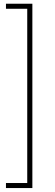

<svg xmlns="http://www.w3.org/2000/svg" viewBox="-20 -832 287 1005"><path d="M11.2 -812.5H149.4V152.3H11.2V126H122.6V-786.1H11.2Z"/></svg>

Font: TypoPRO Roboto Slab
Style: Thin
Weight: 250
Designer: Google
Version: Version 1.100263; 2013; ttfautohint (v0.94.20-1c74) -l 8 -r 